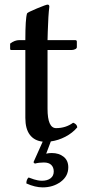

<svg xmlns="http://www.w3.org/2000/svg" viewBox="-20 -605 373 832"><path d="M130.9 104 125 98.1 165 8.8Q128.9 4.9 109.4 -20.8Q89.8 -46.4 89.8 -94.2V-388.2H28.8Q23.9 -388.2 23.9 -394V-416Q43.5 -431.2 64 -431.2H89.8Q89.8 -523.9 97.2 -546.9Q100.1 -551.8 140.1 -568.4Q180.2 -585 186 -585Q193.8 -585 193.8 -576.2Q189 -538.1 187 -467.8L186 -431.2H305.2Q313 -431.2 313 -424.8V-400.9Q313 -395 305.4 -391.6Q297.9 -388.2 289.1 -388.2H186V-133.8Q186 -49.8 223.1 -49.8Q265.1 -49.8 296.9 -73.2Q313.5 -67.4 314.9 -53.2Q294.4 -28.8 263.7 -12.7Q232.9 3.4 200.2 7.8L180.2 61Q190.4 58.1 204.1 58.1Q235.4 58.1 255.6 74.2Q275.9 90.3 275.9 120.1Q275.9 158.7 242.9 182.9Q210 207 165 207Q132.3 207 94.2 189.9Q94.2 172.4 104 164.1Q121.1 170.4 127.4 172.4Q133.8 174.3 143.1 176.3Q152.3 178.2 162.1 178.2Q185.1 178.2 199 167.7Q212.9 157.2 212.9 138.2Q212.9 120.1 202.1 109.6Q191.4 99.1 169.9 99.1Q148.4 99.1 130.9 104Z"/></svg>

Font: Common Serif Medium
Style: Regular
Weight: 500
Designer: Philipp H. Poll, Khaled Hosny
Foundry: Stefan Peev, Context Ltd.
Version: Version 1.026